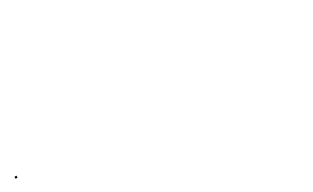

<svg xmlns="http://www.w3.org/2000/svg" viewBox="20 -208 687 422"><g transform="rotate(-30 363.5 3.5)"><path d="M5 6V1H10V6Z"/></g></svg>

Font: FRB American Cursive Just Beginnings
Style: Italic
Weight: 400
Italic angle: -25°
Version: Version 2.0;Modular Font Editor K font №1